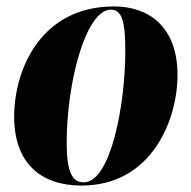

<svg xmlns="http://www.w3.org/2000/svg" viewBox="-20 -566 594 596"><path d="M233 10C451 10 531 -194 531 -333C531 -484 441 -546 334 -546C105 -546 24 -348 24 -204C24 -60 106 10 233 10ZM240 0C204 0 187 -32 187 -123C187 -312 247 -536 324 -536C359 -536 369 -498 369 -409C369 -238 323 0 240 0Z"/></svg>

Font: Noto Serif Display Condensed Black
Style: Italic
Weight: 900
Width: 3
Italic angle: -12°
Designer: Monotype Design Team
Foundry: Monotype Imaging Inc.
Version: Version 2.009